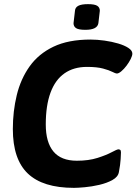

<svg xmlns="http://www.w3.org/2000/svg" viewBox="-20 -899 659 927"><path d="M417 -708Q449 -708 484.5 -703Q520 -698 550.5 -689Q581 -680 600 -667.5Q619 -655 619 -640Q619 -630 611 -614Q603 -598 591 -582Q579 -566 566 -555Q553 -544 544 -544Q538 -544 522.5 -552Q507 -560 477.5 -568Q448 -576 400 -576Q336 -576 291.5 -545Q247 -514 224 -452Q201 -390 201 -298Q201 -212 238 -167.5Q275 -123 351 -123Q408 -123 450.5 -136.5Q493 -150 519 -164Q545 -178 552 -178Q556 -178 560 -175.5Q564 -173 564 -163Q564 -158 562.5 -131Q561 -104 554 -68Q550 -45 523 -30Q496 -15 459.5 -6.5Q423 2 389 5Q355 8 337 8Q187 8 114.5 -61Q42 -130 42 -276Q42 -362 61 -440Q80 -518 123 -578.5Q166 -639 238 -673.5Q310 -708 417 -708ZM405 -879Q437 -879 449.5 -871Q462 -863 462 -847L455 -787Q450 -755 392 -755Q360 -755 347.5 -763Q335 -771 335 -787L342 -847Q343 -863 358 -871Q373 -879 405 -879Z"/></svg>

Font: Asap VF Beta
Style: Italic
Weight: 400
Italic angle: -6°
Designer: Pablo Cosgaya
Foundry: Pablo Cosgaya
Version: Version 1.007